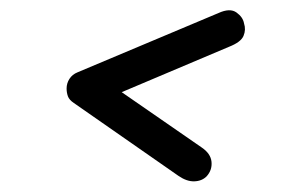

<svg xmlns="http://www.w3.org/2000/svg" viewBox="-20 -461 546 369"><path d="M323 -123 122 -263Q113 -269 110.5 -276Q108 -283 108 -291Q108 -301 113.5 -309.5Q119 -318 129 -322L400 -436Q422 -446 434.5 -437Q447 -428 449 -416Q453 -404 448 -392Q443 -380 420 -371L174 -267L179 -308L367 -178Q385 -166 386.5 -150Q388 -134 377 -122Q368 -113 353.5 -112.5Q339 -112 323 -123Z"/></svg>

Font: Edu VIC WA NT Beginner Medium
Style: Regular
Weight: 500
Designer: Tina and Corey Anderson
Foundry: Google for Education
Version: Version 1.003